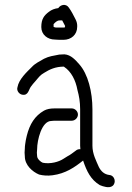

<svg xmlns="http://www.w3.org/2000/svg" viewBox="-20 -721 537 781"><path d="M198 -612V-623C204 -629 211.3 -638 223 -638H233C236.3 -631.3 239.7 -625 243 -619C244.3 -617 245 -615.7 245 -615C244.3 -613.7 243.7 -611.7 243 -609H207C204.1 -610.1 200 -610 198 -612ZM204 -560C210 -559.3 216 -559 222 -559H238C269.9 -559 294 -580.1 294 -612C294.7 -622.7 292.3 -633 287 -643C279.1 -658.7 269.9 -676.7 260 -690C248.7 -707 226.9 -702.9 217 -688C202.5 -686.2 189.1 -681.1 179 -673C159.6 -658.4 148 -644 148 -611C148 -580 173.2 -560 204 -560ZM272 -280H201C184.3 -280 170.5 -277.3 159 -271C121.6 -249.6 100.7 -215.9 89 -169L85 -151C83.5 -140.3 81 -128.7 81 -117C80.3 -111 80 -105.3 80 -100C80 -94.7 80.3 -89.7 81 -85C81 -48.8 112.5 -22 139 -11C155.6 -6.8 173.5 -5.4 193.5 -8C246.8 -14.9 284.2 -40.9 318 -68C332.5 -24.5 349.3 10 386 32C399.6 37.7 424 45.8 437.5 35.5C454.2 22.7 446.9 -6.9 426 -9C403.2 -11.5 390.3 -25.4 382 -42C371.6 -66.3 356 -94.4 356 -128V-276C356 -347.6 338 -420 302 -460C287.2 -476.5 269 -498.2 242 -500C235.3 -500 228.3 -499.7 221 -499C195.7 -493.9 179.8 -492.4 159 -482C142.1 -472.1 122.7 -463 110 -449C89.3 -428.3 56.5 -398.8 51 -366C46.6 -351.5 58.4 -338.3 69.5 -336C95.7 -330.5 96.3 -356.9 106 -369C110.7 -375.7 117 -383.3 125 -392C138.3 -407.5 143.8 -416 160 -425C181.6 -438.7 206.1 -450 240 -450L241 -449C269.6 -430 287.7 -395.1 295 -355C301.7 -330.4 306 -307.5 306 -276V-128C306 -123.3 306.3 -118.7 307 -114C299.7 -114.7 293.3 -112.7 288 -108C276.7 -99.9 266.8 -91.4 254 -85L238 -75C219.3 -62.5 184.9 -52.8 154 -59C146.1 -61.6 131 -74.8 131 -86C130.3 -90.7 130 -95.3 130 -100C130 -104.7 130.3 -109.3 131 -114C131 -151.4 149.6 -229 189 -229C193 -229.7 197 -230 201 -230H272C285.2 -230 297 -241.8 297 -255C297 -268.2 285.2 -280 272 -280Z"/></svg>

Font: HoneyBee
Style: Book
Weight: 300
Foundry: Cannot Into Space Fonts
Version: Version 0.89